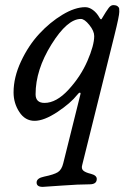

<svg xmlns="http://www.w3.org/2000/svg" viewBox="-20 -458 496 750"><path d="M294 -89Q296 -96 292 -96Q288 -96 282 -88Q256 -55 204 -20.5Q152 14 115 14Q78 14 55.5 -20.5Q33 -55 33 -97Q33 -156 62 -218Q91 -280 133 -325.5Q175 -371 224 -400.5Q273 -430 313 -430Q328 -430 343 -419Q358 -408 368 -390Q374 -379 377 -384Q396 -416 404.5 -427Q413 -438 422 -438Q434 -438 439.5 -433.5Q445 -429 445.5 -425Q446 -421 446 -412Q446 -396 427 -320L301 187Q297 201 305.5 208.5Q314 216 335 221Q358 227 358 241Q358 262 330 262Q288 262 220 267Q152 272 147 272Q123 272 123 255Q123 238 152 232Q191 224 206 214.5Q221 205 227 180ZM348 -317Q348 -337 329 -360.5Q310 -384 296 -384Q243 -384 181 -284.5Q119 -185 119 -90Q119 -56 154 -56Q200 -56 247.5 -107.5Q295 -159 321.5 -220Q348 -281 348 -317Z"/></svg>

Font: EB Garamond 08
Style: Italic
Weight: 400
Italic angle: -14°
Version: Version 0.016